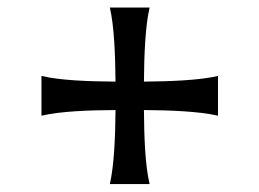

<svg xmlns="http://www.w3.org/2000/svg" viewBox="-20 -562 668 495"><path d="M86.9 -366.2V-263.7C136.2 -275.4 209.5 -277.8 277.8 -278.3C277.3 -210 274.4 -136.7 263.2 -87.4H365.7C354 -136.7 351.6 -210 351.1 -278.3C418 -277.8 494.6 -274.9 542 -263.7V-366.2C494.6 -355 418 -352.1 351.1 -351.6C351.6 -418.5 354.5 -495.1 365.7 -542.5H263.2C274.4 -495.1 277.3 -418.5 277.8 -351.6C209.5 -352.1 136.2 -354.5 86.9 -366.2Z"/></svg>

Font: Amarante
Style: Regular
Weight: 400
Designer: Karolina Lach
Foundry: Sorkin Type Co.
Version: Version 1.001